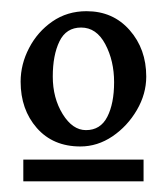

<svg xmlns="http://www.w3.org/2000/svg" viewBox="-20 -601 304 350"><path d="M246.6 -461.4Q246.6 -429.7 229.5 -400.4Q212.4 -371.1 185.1 -352.5Q157.7 -334 126.5 -334Q76.7 -334 47.1 -367.7Q17.6 -401.4 17.6 -452.1Q17.6 -483.9 33 -513.4Q48.3 -543 75.4 -561.8Q102.5 -580.6 137.7 -580.6Q186 -580.6 216.3 -546.1Q246.6 -511.7 246.6 -461.4ZM22.5 -270.5V-310.1H241.7V-270.5ZM188 -451.2Q188 -490.2 171.9 -520.5Q155.8 -550.8 127.9 -550.8Q100.6 -550.8 88.4 -525.6Q76.2 -500.5 76.2 -461.4Q76.2 -422.4 94.2 -393.1Q112.3 -363.8 136.7 -363.8Q163.1 -363.8 175.5 -387.9Q188 -412.1 188 -451.2Z"/></svg>

Font: Namdhinggo SemiBold
Style: Regular
Weight: 600
Designer: Victor Gaultney
Foundry: SIL International
Version: Version 3.001